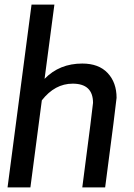

<svg xmlns="http://www.w3.org/2000/svg" viewBox="-20 -820 585 840"><path d="M440 0H340Q387 -360 387 -370Q387 -454 298 -454Q220 -454 163 -381L113 0H13L118 -800H218L175 -475Q240 -542 340 -542Q412 -542 451 -500.5Q490 -459 490 -392Q488 -365 440 0Z"/></svg>

Font: Tanohe Sans Medium
Style: Italic
Weight: 500
Designer: Village Type and Design LLC & Cristiano Sobral
Foundry: Cooper Hewitt Smithsonian Design Museum
Version: Version 1.00;September 29, 2021;FontCreator 13.0.0.2655 64-b